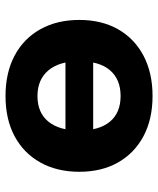

<svg xmlns="http://www.w3.org/2000/svg" viewBox="40 -588 560 679"><g transform="rotate(90 319.5 -249.0)"><path d="M320 11Q238 11 177.5 -21Q117 -53 84 -112Q51 -171 51 -250Q51 -329 84 -387Q117 -445 177.5 -477Q238 -509 320 -509Q402 -509 462 -477Q522 -445 555 -387Q588 -329 588 -250Q588 -171 555 -112Q522 -53 462 -21Q402 11 320 11ZM320 -102Q379 -102 410.5 -140.5Q442 -179 442 -250Q442 -321 410.5 -358.5Q379 -396 320 -396Q261 -396 229 -358.5Q197 -321 197 -250Q197 -179 229.5 -140.5Q262 -102 320 -102ZM158 -201V-299H482V-201Z"/></g></svg>

Font: Nunito Sans 9pt ExtraBold
Style: Regular
Weight: 800
Version: Version 3.101;gftools[0.9.27]